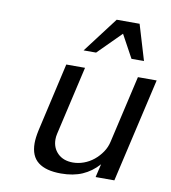

<svg xmlns="http://www.w3.org/2000/svg" viewBox="-84 -823 808 908"><g transform="rotate(10 319.5 -369.0)"><path d="M122 -108Q122 -134 130 -171L205 -500H295L219 -169Q216 -156 216 -143Q216 -102 243 -75.5Q270 -49 316 -49Q342 -49 368 -58.5Q394 -68 415.5 -85.5Q437 -103 453 -126.5Q469 -150 475 -178L549 -500H639L524 0H434L449 -64Q415 -26 371.5 -7Q328 12 269 12Q197 12 159.5 -17Q122 -46 122 -108ZM504 -580 444 -690 334 -580H274L403 -750H513L564 -580Z"/></g></svg>

Font: Perun
Style: Italic
Weight: 400
Italic angle: -12°
Foundry: Copyright (c) Stefan Peev, Context Ltd, 2016
Version: Version 1.027